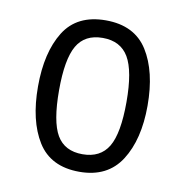

<svg xmlns="http://www.w3.org/2000/svg" viewBox="-60 -508 558 578"><g transform="rotate(10 219.0 -218.5)"><path d="M51.8 -218.8Q51.8 -323.2 91.3 -386.7Q130.9 -450.2 218.8 -450.2Q306.6 -450.2 346.7 -386.7Q386.7 -323.2 386.7 -218.8Q386.7 -115.2 345.7 -51.3Q304.7 12.7 218.8 12.7Q130.9 12.7 91.3 -50.8Q51.8 -114.3 51.8 -218.8ZM322.3 -218.8Q322.3 -313.5 297.9 -355Q273.4 -396.5 218.8 -396.5Q164.1 -396.5 140.1 -355Q116.2 -313.5 116.2 -218.8Q116.2 -123 140.1 -82Q164.1 -41 218.8 -41Q273.4 -41 297.9 -82Q322.3 -123 322.3 -218.8Z"/></g></svg>

Font: Sudo Light
Style: Regular
Weight: 300
Monospace: yes
Designer: Jens Kutilek
Foundry: Jens Kutilek
Version: Version 0.040